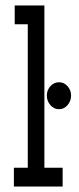

<svg xmlns="http://www.w3.org/2000/svg" viewBox="-20 -685 290 705"><path d="M31 0V-69H82V-596H34V-665H143V-69H210V0ZM197 -284Q178 -284 165 -299Q152 -314 152 -334Q152 -354 165 -368.5Q178 -383 197 -383Q215 -383 228 -368.5Q241 -354 241 -334Q241 -314 228 -299Q215 -284 197 -284Z"/></svg>

Font: Inconsolata UltraCondensed SemiBold
Style: Regular
Weight: 600
Width: 1
Monospace: yes
Designer: Raph Levien, Cyreal, Brenton Simpson
Foundry: Raph Levien, Cyreal, Google
Version: Version 3.001; ttfautohint (v1.8.2.53-6de2)